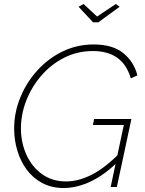

<svg xmlns="http://www.w3.org/2000/svg" viewBox="-20 -938 728 963"><path d="M299 5Q239 5 192 -20Q145 -45 114 -87Q83 -129 67 -182.5Q51 -236 51 -293Q51 -374 82 -449.5Q113 -525 167.5 -585Q222 -645 294 -680Q366 -715 450 -715Q545 -715 598.5 -671.5Q652 -628 669 -560L636 -545Q616 -614 568.5 -648Q521 -682 446 -682Q369 -682 303 -649Q237 -616 188 -559.5Q139 -503 112 -434Q85 -365 85 -294Q85 -223 112.5 -162Q140 -101 191 -64.5Q242 -28 311 -28Q375 -28 442.5 -63Q510 -98 583 -173L574 -130Q508 -63 437.5 -29Q367 5 299 5ZM601 -311H446L452 -341H639L566 0H535ZM374 -904 399 -918 467 -855 561 -918 580 -904 473 -826H447Z"/></svg>

Font: Raleway Thin ExtraLight
Style: Italic
Weight: 250
Italic angle: -12°
Version: Version 4.026